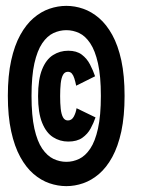

<svg xmlns="http://www.w3.org/2000/svg" viewBox="-20 -674 490 651"><path d="M205 -42.9Q176.1 -42.9 147.5 -52.7Q119 -62.5 93.7 -84.2Q68.4 -105.9 48.8 -141.6Q29.1 -177.4 17.9 -228.7Q6.6 -280.1 6.6 -349Q6.6 -417.9 17.9 -469Q29.1 -520.1 48.8 -555.6Q68.4 -591.1 93.7 -612.8Q119 -634.5 147.5 -644.3Q176.1 -654.1 205 -654.1Q233.9 -654.1 262.1 -644.3Q290.4 -634.5 315.8 -612.8Q341.1 -591.1 360.7 -555.6Q380.3 -520.1 391.4 -469Q402.4 -417.9 402.4 -349Q402.4 -280.1 391.4 -228.7Q380.3 -177.4 360.7 -141.6Q341.1 -105.9 315.8 -84.2Q290.4 -62.5 262.1 -52.7Q233.9 -42.9 205 -42.9ZM205 -125.3Q227.6 -125.3 248.5 -135.3Q269.4 -145.4 285.9 -169.9Q302.5 -194.4 312.2 -238Q322 -281.6 322 -349Q322 -416 312.2 -459.3Q302.5 -502.6 285.9 -527.3Q269.4 -552.1 248.5 -561.9Q227.6 -571.7 205 -571.7Q182.4 -571.7 161.2 -561.9Q140.1 -552.1 123.2 -527.3Q106.4 -502.6 96.6 -459.3Q86.9 -416 86.9 -349Q86.9 -281.6 96.6 -238Q106.4 -194.4 123.2 -169.9Q140.1 -145.4 161.2 -135.3Q182.4 -125.3 205 -125.3ZM303.9 -275.9Q297.6 -257.3 287.4 -238.5Q277.2 -219.6 259.1 -206.8Q241 -194 211.4 -194Q183 -194 159.7 -209Q136.4 -224 122.8 -257.8Q109.1 -291.5 109.1 -348Q109.1 -405 122.8 -438.8Q136.4 -472.5 159.7 -487.2Q183 -502 211.4 -502Q239.8 -502 257.4 -488.7Q274.9 -475.4 285.2 -455.4Q295.6 -435.4 302.4 -415.4L238.3 -383.4Q235.6 -396.9 232.2 -407.7Q228.9 -418.5 223.8 -424.5Q218.6 -430.6 210.3 -430.6Q199.4 -430.6 193.7 -420.3Q188 -410.1 185.9 -391.6Q183.9 -373.1 183.9 -348Q183.9 -323.4 185.9 -304.9Q188 -286.4 193.7 -276Q199.4 -265.6 210.3 -265.6Q223.1 -265.6 230.2 -278.6Q237.2 -291.6 239.6 -307.1Z"/></svg>

Font: League Mono Thin Condensed
Style: Regular
Weight: 100
Width: 1
Designer: Tyler Finck
Foundry: The League of Moveable Type / Tyler Finck
Version: Version 2.300;RELEASE